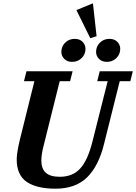

<svg xmlns="http://www.w3.org/2000/svg" viewBox="-20 -1129 823 1161"><path d="M315 12Q203 12 142 -29Q81 -70 81 -166Q81 -187 86.5 -219Q92 -251 101 -288L188 -638H125L140 -698H419L404 -638H341L244 -249Q230 -196 230 -157Q230 -109 257 -84.5Q284 -60 341 -60Q419 -60 464.5 -109.5Q510 -159 538 -269L631 -638H568L583 -698H783L768 -638H704L609 -258Q576 -124 506 -56Q436 12 315 12ZM416 -755Q386 -755 368.5 -773Q351 -791 351 -815Q351 -825 354 -837Q360 -860 381 -877Q402 -894 432 -894Q462 -894 479.5 -876Q497 -858 497 -834Q497 -824 494 -812Q488 -789 467 -772Q446 -755 416 -755ZM626 -755Q596 -755 578.5 -773Q561 -791 561 -815Q561 -825 564 -837Q570 -860 591 -877Q612 -894 642 -894Q672 -894 689.5 -876Q707 -858 707 -834Q707 -824 704 -812Q698 -789 677 -772Q656 -755 626 -755ZM442 -1068 542 -1109 564 -910 526 -898Z"/></svg>

Font: IBM Plex Serif
Style: Bold Italic
Weight: 700
Italic angle: -14°
Designer: Mike Abbink, Paul van der Laan, Pieter van Rosmalen
Foundry: Bold Monday
Version: Version 3.001